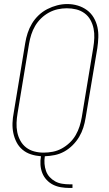

<svg xmlns="http://www.w3.org/2000/svg" viewBox="-20 -766 540 951"><path d="M325 165Q303 165 282 161.5Q261 158 243 149Q225 140 211 125Q197 110 189.5 91Q182 72 180.5 50.5Q179 29 183 8Q157 6 133.5 -1.5Q110 -9 91.5 -24.5Q73 -40 62 -61.5Q51 -83 46 -107Q41 -131 42 -157Q43 -183 48 -208L105 -553Q109 -578 117 -602.5Q125 -627 138.5 -649.5Q152 -672 171.5 -690.5Q191 -709 214.5 -721Q238 -733 263 -739.5Q288 -746 313 -746Q340 -746 365 -738.5Q390 -731 410.5 -716Q431 -701 444 -679Q457 -657 462.5 -632Q468 -607 467 -580.5Q466 -554 462 -527L404 -182Q400 -157 392.5 -133.5Q385 -110 372 -88Q359 -66 340 -47Q321 -28 298.5 -15.5Q276 -3 251.5 2Q227 7 202 8Q199 27 200.5 45.5Q202 64 208 81Q214 98 226 111Q238 124 253.5 132.5Q269 141 287.5 144Q306 147 325 147H339V165ZM196 -10Q219 -10 242 -14.5Q265 -19 286 -30.5Q307 -42 325 -59Q343 -76 355 -97Q367 -118 374 -140Q381 -162 385 -185L442 -530Q446 -554 447 -578Q448 -602 443.5 -624.5Q439 -647 428 -667Q417 -687 398.5 -700.5Q380 -714 357.5 -719.5Q335 -725 311 -725Q288 -725 265.5 -720Q243 -715 222 -703.5Q201 -692 183.5 -675Q166 -658 154 -637.5Q142 -617 135 -595Q128 -573 124 -550L67 -205Q63 -182 62 -158Q61 -134 65.5 -111.5Q70 -89 81 -69Q92 -49 109.5 -35.5Q127 -22 149.5 -16Q172 -10 196 -10Z"/></svg>

Font: Iosevka Slab Thin
Style: Italic
Weight: 100
Italic angle: -9°
Monospace: yes
Designer: Belleve Invis
Foundry: Belleve Invis
Version: Version 11.1.1; ttfautohint (v1.8.3)